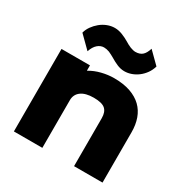

<svg xmlns="http://www.w3.org/2000/svg" viewBox="-205 -1103 1234 1274"><g transform="rotate(30 412.0 -466.0)"><path d="M679 -846Q670 -815 652.5 -790.5Q635 -766 612 -748.5Q589 -731 562.5 -721.5Q536 -712 509 -712Q480 -712 451.5 -724.5Q423 -737 399 -752Q388 -758 378 -763.5Q368 -769 356 -774Q334 -782 315 -782Q289 -782 267 -763Q245 -744 232 -705L141 -795Q148 -822 165 -846Q182 -870 205 -889Q228 -908 256 -919Q284 -930 313 -930Q342 -930 372 -918Q402 -906 425 -892Q436 -885 446.5 -879.5Q457 -874 469 -869Q480 -865 490 -862.5Q500 -860 508 -860Q541 -860 560.5 -876.5Q580 -893 592 -932ZM754 -386V0H536V-368Q536 -415 511 -437Q486 -459 423 -459Q360 -459 326.5 -434Q293 -409 293 -365V0H75V-632H293V-592H295Q333 -615 381 -627Q429 -639 475 -639Q548 -639 600.5 -620.5Q653 -602 687 -569Q721 -536 737.5 -489.5Q754 -443 754 -386Z"/></g></svg>

Font: TypoPRO Sinkin Sans
Style: 900 X Black
Weight: 950
Designer: Keith Bates
Foundry: K-Type
Version: Sinkin Sans (version 1.0)  by Keith Bates   •   © 2014   www